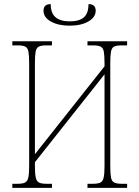

<svg xmlns="http://www.w3.org/2000/svg" viewBox="-20 -915 679 935"><path d="M40 0V-20H66Q90 -20 102 -26Q114 -32 118 -51Q122 -70 122 -108V-606Q122 -645 118.5 -663.5Q115 -682 103 -688Q91 -694 67 -694H40V-714H233V-694H205Q181 -694 169 -688Q157 -682 153.5 -663.5Q150 -645 150 -606V-164L489 -592V-606Q489 -645 485.5 -663.5Q482 -682 470 -688Q458 -694 434 -694H406V-714H599V-694H571Q547 -694 535.5 -688Q524 -682 520.5 -663.5Q517 -645 517 -606V-108Q517 -70 520.5 -51Q524 -32 536.5 -26Q549 -20 573 -20H599V0H406V-20H432Q457 -20 469 -26Q481 -32 485 -51Q489 -70 489 -108V-553L150 -125V-108Q150 -70 154 -51Q158 -32 170 -26Q182 -20 206 -20H233V0ZM319 -790Q264 -790 228 -810Q192 -830 192 -863Q192 -895 227 -895Q227 -851 250.5 -831Q274 -811 319 -811Q367 -811 389 -831Q411 -851 411 -895Q446 -895 446 -863Q446 -831 410.5 -810.5Q375 -790 319 -790Z"/></svg>

Font: Noto Serif Condensed Thin
Style: Regular
Weight: 100
Width: 3
Designer: Monotype Design Team
Foundry: Monotype Imaging Inc.
Version: Version 2.013; ttfautohint (v1.8.4.7-5d5b)